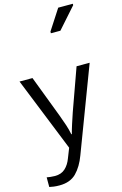

<svg xmlns="http://www.w3.org/2000/svg" viewBox="-172 -1036 854 1346"><g transform="rotate(-15 255.0 -363.0)"><path d="M1 -536H95L211 -231Q226 -191 238 -154.5Q250 -118 256 -85H260Q266 -110 279 -150.5Q292 -191 306 -232L415 -536H510L279 74Q251 150 206.5 195Q162 240 84 240Q60 240 42 237.5Q24 235 11 232V162Q22 164 37.5 166Q53 168 70 168Q116 168 144.5 142Q173 116 189 73L217 2ZM301 -806V-818L397 -966H503V-956L370 -806Z"/></g></svg>

Font: Noto Sans Tifinagh SIL
Style: Regular
Weight: 400
Designer: JamraPatel
Foundry: JamraPatel LLC
Version: Version 2.006; ttfautohint (v1.8.4.7-5d5b)